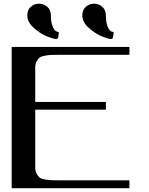

<svg xmlns="http://www.w3.org/2000/svg" viewBox="-20 -999 790 1019"><path d="M542 -917Q542 -882.8 549.8 -861.8Q557.6 -840.8 565.9 -835Q574.2 -829.1 583 -829.1Q583 -827.1 582.5 -820.8Q582 -814.5 581.5 -810.5Q581.1 -806.6 580.1 -801.8Q579.1 -796.9 576.2 -794.4Q573.2 -792 568.4 -792Q554.7 -792 521 -805.7Q487.3 -819.3 452.1 -850.1Q417 -880.9 417 -917Q417 -946.3 435.5 -962.9Q454.1 -979.5 479.5 -979.5Q503.9 -979.5 522.9 -962.9Q542 -946.3 542 -917ZM250 -917Q250 -882.8 258.3 -861.8Q266.6 -840.8 274.9 -835Q283.2 -829.1 292 -829.1Q292 -827.1 291.5 -820.8Q291 -814.5 290.5 -810.5Q290 -806.6 289.1 -801.8Q288.1 -796.9 285.2 -794.4Q282.2 -792 277.3 -792Q263.7 -792 229.5 -805.7Q195.3 -819.3 160.2 -850.1Q125 -880.9 125 -917Q125 -946.3 143.6 -962.9Q162.1 -979.5 187.5 -979.5Q211.9 -979.5 231 -962.9Q250 -946.3 250 -917ZM667 -750V-708H292Q264.6 -708 251.5 -707.5Q238.3 -707 218.8 -703.6Q199.2 -700.2 190.4 -693.4Q181.6 -686.5 174.3 -672.9Q167 -659.2 167 -639.6V-458H542V-417H167V-110.4Q167 -90.8 174.3 -77.1Q181.6 -63.5 190.4 -56.6Q199.2 -49.8 218.8 -46.4Q238.3 -43 251.5 -42.5Q264.6 -42 292 -42H667V0H42V-750Z"/></svg>

Font: okolaks
Style: Bold
Weight: 600
Width: 8
Version: Version 000.6.0